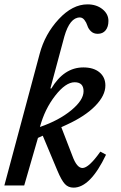

<svg xmlns="http://www.w3.org/2000/svg" viewBox="-21 -850 554 880"><path d="M161 -604Q185 -694 248 -762Q311 -830 380 -830Q421 -830 448.5 -808Q476 -786 476 -754Q476 -727 463 -711Q450 -695 427 -695Q408 -695 396 -706.5Q384 -718 379.5 -732.5Q375 -747 366 -758.5Q357 -770 345 -770Q299 -770 274 -683L210 -445L214 -444Q272 -541 361 -541Q408 -541 435 -518.5Q462 -496 462 -458Q462 -412 415.5 -364.5Q369 -317 286 -279L260 -267L311 -135Q331 -80 357 -80Q386 -80 439 -155L465 -141Q393 10 316 10Q292 10 276.5 -6.5Q261 -23 242 -68L175 -228L153 -218L90 0H-1ZM162 -268Q249 -298 305.5 -344.5Q362 -391 362 -432Q362 -473 321 -473Q280 -473 232 -411.5Q184 -350 162 -268Z"/></svg>

Font: Libre Baskerville
Style: Italic
Weight: 400
Italic angle: -15°
Designer: Pablo Impallari, Rodrigo Fuenzalida
Foundry: Pablo Impallari, Rodrigo Fuenzalida
Version: Version 1.051;Glyphs 3.2.3 (3260)